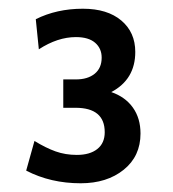

<svg xmlns="http://www.w3.org/2000/svg" viewBox="-20 -792 397 440"><path d="M302 -486Q302 -434 263.5 -403Q225 -372 165 -372Q96 -372 40 -401L59 -469Q85 -453 107.5 -445Q130 -437 156 -437Q186 -437 203 -450.5Q220 -464 220 -489Q220 -545 153 -545H125V-610H154Q181 -610 197 -623Q213 -636 213 -660Q213 -681 198 -694Q183 -707 154 -707Q112 -707 69 -679L62 -748Q110 -772 170 -772Q226 -772 258 -745Q290 -718 290 -673Q290 -610 235 -581Q267 -570 284.5 -545.5Q302 -521 302 -486Z"/></svg>

Font: Cabin
Style: Regular
Weight: 400
Designer: Pablo Impallari
Foundry: Pablo Impallari. http://www.impallari.com Igino Marini. http://www.ikern.com
Version: Version 2.200